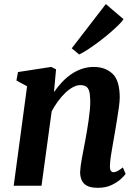

<svg xmlns="http://www.w3.org/2000/svg" viewBox="-20 -888 658 918"><path d="M238 -447.5Q256 -473.5 276.8 -495.5Q297.5 -517.5 321.5 -533.8Q345.5 -550 372.2 -559Q399 -568 428 -568Q483.5 -568 518 -535.5Q552.5 -503 552.5 -421Q552.5 -404 548.2 -373Q544 -342 538.2 -308Q532.5 -274 528 -247Q524 -222 518.8 -194.2Q513.5 -166.5 509.8 -140.2Q506 -114 505.5 -94Q505.5 -76.5 510.5 -70.5Q515.5 -64.5 522 -64.5Q531 -64.5 541.2 -69.8Q551.5 -75 567.5 -87.5L580.5 -56.5Q576.5 -49.5 559.5 -33.5Q542.5 -17.5 514.5 -3.8Q486.5 10 447.5 10Q412.5 10 394.2 -0.8Q376 -11.5 369.5 -28.8Q363 -46 363 -65Q363.5 -78 365.8 -95.5Q368 -113 372 -133.8Q376 -154.5 380 -176Q384 -197.5 388 -218Q391.5 -238.5 395.8 -262.2Q400 -286 403.5 -311.5Q407 -337 409.5 -361.5Q412 -386 411.5 -407.5Q411 -437 406.2 -452.8Q401.5 -468.5 391 -474.8Q380.5 -481 363.5 -481Q347 -481 328.5 -471Q310 -461 292 -443.8Q274 -426.5 257.2 -403.8Q240.5 -381 227 -355.5L178.5 0H45.5L109.5 -475.5L58.5 -503L66 -543.5L225 -568L248 -556.5ZM323 -657 486 -868.5 570.5 -796.5Q565 -786.5 547.2 -769Q529.5 -751.5 504.8 -730.2Q480 -709 452.8 -688.5Q425.5 -668 400.8 -651.8Q376 -635.5 358.5 -627.5Z"/></svg>

Font: Merriweather Light 18pt
Style: Bold Italic
Weight: 700
Italic angle: -7.8°
Version: Version 2.101